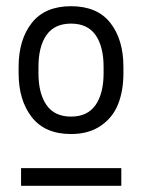

<svg xmlns="http://www.w3.org/2000/svg" viewBox="-20 -811 458 619"><path d="M377.9 -575.2Q377.9 -518.6 360.8 -475.3Q343.8 -432.1 304.9 -405.5Q266.1 -378.9 209 -378.9Q125 -378.9 82.5 -433.3Q40 -487.8 40 -575.2V-595.2Q40 -683.1 82.5 -737.1Q125 -791 209 -791Q293.5 -791 335.7 -737.3Q377.9 -683.6 377.9 -595.2ZM104 -575.2Q104 -509.8 129.9 -472.4Q155.8 -435.1 209 -435.1Q262.2 -435.1 288.1 -472.4Q314 -509.8 314 -575.2V-595.2Q314 -661.1 288.1 -698Q262.2 -734.9 209 -734.9Q155.8 -734.9 129.9 -698Q104 -661.1 104 -595.2ZM47.9 -211.9V-269H371.1V-211.9Z"/></svg>

Font: Cooper Hewitt
Style: Book
Weight: 705
Designer: Village Type and Design LLC
Foundry: Cooper Hewitt Smithsonian Design Museum
Version: 1.000